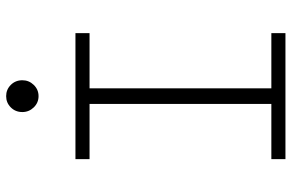

<svg xmlns="http://www.w3.org/2000/svg" viewBox="-186 -786 971 640"><g transform="rotate(-90 300.0 -465.5)"><path d="M90 0V-47H274V-653H90V-700H510V-653H326V-47H510V0ZM300 -823Q278 -823 262.5 -839Q247 -855 247 -877Q247 -900 262.5 -915.5Q278 -931 300 -931Q322 -931 337.5 -915.5Q353 -900 353 -877Q353 -855 337.5 -839Q322 -823 300 -823Z"/></g></svg>

Font: Red Hat Mono
Style: Regular
Weight: 300
Monospace: yes
Designer: Pentagram, MCKL
Foundry: Pentagram, MCKL
Version: Version 1.023